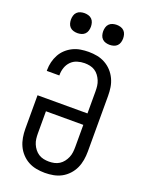

<svg xmlns="http://www.w3.org/2000/svg" viewBox="-174 -1029 848 1120"><g transform="rotate(20 250.0 -469.5)"><path d="M250 8Q223 8 196.5 3Q170 -2 147 -14.5Q124 -27 105.5 -47Q87 -67 76 -91Q65 -115 60.5 -141.5Q56 -168 56 -195V-403H366V-540Q366 -557 364 -573.5Q362 -590 355.5 -605.5Q349 -621 339 -634.5Q329 -648 315 -657Q301 -666 284.5 -669.5Q268 -673 251 -673Q228 -673 205.5 -666Q183 -659 167 -642.5Q151 -626 143.5 -604Q136 -582 136 -559V-555H58V-561Q58 -586 64 -610.5Q70 -635 82 -657Q94 -679 112.5 -696Q131 -713 153.5 -724Q176 -735 201 -739Q226 -743 251 -743Q278 -743 304 -738Q330 -733 353.5 -720Q377 -707 395 -687.5Q413 -668 424.5 -643.5Q436 -619 440 -593Q444 -567 444 -540V-195Q444 -168 439.5 -141.5Q435 -115 424 -91Q413 -67 394.5 -47Q376 -27 353 -14.5Q330 -2 303.5 3Q277 8 250 8ZM250 -62Q267 -62 283.5 -65.5Q300 -69 314 -78Q328 -87 338.5 -100.5Q349 -114 355.5 -129.5Q362 -145 364 -161.5Q366 -178 366 -195V-332H134V-195Q134 -178 136 -161.5Q138 -145 144.5 -129.5Q151 -114 161.5 -100.5Q172 -87 186 -78Q200 -69 216.5 -65.5Q233 -62 250 -62ZM350 -823Q338 -823 325.5 -826.5Q313 -830 304 -839Q295 -848 291.5 -860.5Q288 -873 288 -885Q288 -897 291.5 -909.5Q295 -922 304 -931Q313 -940 325.5 -943.5Q338 -947 350 -947Q362 -947 374.5 -943.5Q387 -940 396 -931Q405 -922 408.5 -909.5Q412 -897 412 -885Q412 -873 408.5 -860.5Q405 -848 396 -839Q387 -830 374.5 -826.5Q362 -823 350 -823ZM150 -823Q138 -823 125.5 -826.5Q113 -830 104 -839Q95 -848 91.5 -860.5Q88 -873 88 -885Q88 -897 91.5 -909.5Q95 -922 104 -931Q113 -940 125.5 -943.5Q138 -947 150 -947Q162 -947 174.5 -943.5Q187 -940 196 -931Q205 -922 208.5 -909.5Q212 -897 212 -885Q212 -873 208.5 -860.5Q205 -848 196 -839Q187 -830 174.5 -826.5Q162 -823 150 -823Z"/></g></svg>

Font: Iosevka Term Curly
Style: Regular
Weight: 400
Designer: Belleve Invis
Foundry: Belleve Invis
Version: Version 32.3.0